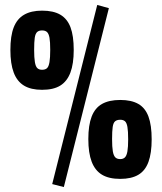

<svg xmlns="http://www.w3.org/2000/svg" viewBox="-20 -712 654 776"><path d="M238 44 191 32 373 -692 420 -679ZM150 -349Q105 -349 77 -366Q49 -383 35.5 -418.5Q22 -454 22 -510Q22 -567 35.5 -601.5Q49 -636 77.5 -652.5Q106 -669 150 -669Q196 -669 224 -652.5Q252 -636 265 -601.5Q278 -567 278 -510Q278 -454 264.5 -418.5Q251 -383 223.5 -366Q196 -349 150 -349ZM150 -430Q163 -430 170 -436.5Q177 -443 180 -461Q183 -479 183 -510Q183 -543 180 -559.5Q177 -576 170 -582.5Q163 -589 150 -589Q137 -589 130 -582.5Q123 -576 120.5 -559.5Q118 -543 118 -510Q118 -479 121 -461Q124 -443 131 -436.5Q138 -430 150 -430ZM466 11Q420 11 392 -6Q364 -23 350.5 -58.5Q337 -94 337 -150Q337 -206 350.5 -241Q364 -276 392.5 -292Q421 -308 466 -308Q511 -308 539 -292Q567 -276 580 -241Q593 -206 593 -149Q593 -93 580 -57.5Q567 -22 539 -5.5Q511 11 466 11ZM466 -69Q478 -69 485 -76Q492 -83 495 -100.5Q498 -118 498 -149Q498 -182 495 -199Q492 -216 485 -222Q478 -228 466 -228Q453 -228 445.5 -222Q438 -216 435.5 -199Q433 -182 433 -150Q433 -118 436 -100.5Q439 -83 446 -76Q453 -69 466 -69Z"/></svg>

Font: Cairo Play ExtraBold
Style: Regular
Weight: 800
Version: Version 3.119